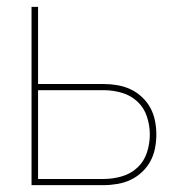

<svg xmlns="http://www.w3.org/2000/svg" viewBox="-20 -540 540 560"><path d="M72 0V-520H91V-295H282Q302 -295 322.5 -291.5Q343 -288 361 -279.5Q379 -271 394 -257Q409 -243 418.5 -225.5Q428 -208 432 -188Q436 -168 436 -148Q436 -127 432 -107Q428 -87 418.5 -69.5Q409 -52 394 -38Q379 -24 361 -15.5Q343 -7 322.5 -3.5Q302 0 282 0ZM282 -18Q309 -18 335 -25.5Q361 -33 380.5 -51Q400 -69 408.5 -95Q417 -121 417 -148Q417 -174 408.5 -200Q400 -226 380.5 -244Q361 -262 335 -269.5Q309 -277 282 -277H91V-18Z"/></svg>

Font: Iosevka Term Curly Thin
Style: Regular
Weight: 100
Designer: Belleve Invis
Foundry: Belleve Invis
Version: Version 32.3.0